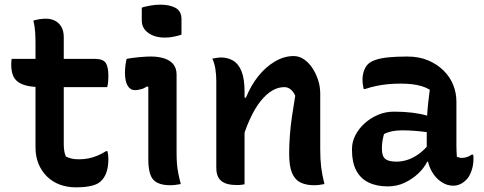

<svg xmlns="http://www.w3.org/2000/svg" viewBox="-20 -788 2070 822"><path d="M30 -536H386Q420 -536 432 -519.5Q444 -503 444 -463Q444 -455 443.5 -446Q443 -437 442 -429.5Q441 -422 439 -415H160Q121 -415 95.5 -421Q70 -427 55 -439Q40 -451 34 -469.5Q28 -488 28 -514Q28 -518 28.5 -522Q29 -526 29 -529.5Q29 -533 30 -536ZM440 -141Q442 -133 443 -125Q444 -117 444 -108Q444 -78 437.5 -56Q431 -34 419 -20Q412 -11 402 -4.5Q392 2 377.5 6Q363 10 345.5 12Q328 14 305 14Q268 14 236.5 2.5Q205 -9 181.5 -32Q158 -55 145 -86.5Q132 -118 132 -157Q132 -213 132 -268.5Q132 -324 132 -379.5Q132 -435 132 -490.5Q132 -546 132 -601Q132 -626 130.5 -650.5Q129 -675 123 -700Q137 -704 150.5 -706Q164 -708 177 -708Q198 -708 215 -699.5Q232 -691 242.5 -673.5Q253 -656 253 -629Q253 -572 253 -515Q253 -458 253 -400.5Q253 -343 253 -286Q253 -229 253 -172Q253 -156 255 -142.5Q257 -129 262 -118Q274 -112 286.5 -109Q299 -106 318 -106Q340 -106 359.5 -110Q379 -114 398 -122Q417 -130 434 -141Z M615 -105Q615 -132 615 -162.5Q615 -193 615 -225Q615 -257 615 -290Q615 -323 615 -355Q615 -387 615 -416L610 -418Q604 -415 598 -411.5Q592 -408 585.5 -406.5Q579 -405 572 -403.5Q565 -402 558 -402Q538 -402 526.5 -421Q515 -440 515 -477Q515 -492 517 -507.5Q519 -523 522 -536Q533 -538 543 -539.5Q553 -541 563.5 -542Q574 -543 584.5 -544Q595 -545 605.5 -545.5Q616 -546 626 -546Q658 -546 683 -538Q708 -530 722 -513Q736 -496 736 -468Q736 -429 736 -386.5Q736 -344 736 -300.5Q736 -257 736 -215Q736 -173 736 -135Q736 -109 737.5 -88.5Q739 -68 743 -47.5Q747 -27 754 0Q742 2 731.5 3.5Q721 5 709 5Q658 5 636.5 -18.5Q615 -42 615 -105ZM587 -755Q594 -758 603.5 -760Q613 -762 623 -764Q633 -766 644.5 -767Q656 -768 666 -768Q707 -768 732 -754Q757 -740 757 -706V-640Q750 -637 741.5 -635Q733 -633 724 -631Q715 -629 705.5 -628Q696 -627 686 -627Q643 -627 615 -647Q587 -667 587 -700Z M1369 0Q1358 2 1347.5 3.5Q1337 5 1324 5Q1291 5 1267 -6.5Q1243 -18 1230.5 -47Q1218 -76 1218 -129Q1218 -169 1221 -208.5Q1224 -248 1230 -289.5Q1236 -331 1244 -378Q1236 -396 1224 -405.5Q1212 -415 1197 -415Q1171 -415 1146 -400.5Q1121 -386 1096.5 -356Q1072 -326 1050 -278Q1028 -230 1009 -163L1008 -370H1033Q1054 -422 1085.5 -461.5Q1117 -501 1156.5 -524.5Q1196 -548 1237 -548Q1261 -548 1281.5 -534Q1302 -520 1317.5 -496.5Q1333 -473 1342 -445Q1351 -417 1351 -388Q1351 -348 1351 -308.5Q1351 -269 1351 -229Q1351 -189 1351 -149Q1351 -105 1355 -72.5Q1359 -40 1369 0ZM1027 1Q1020 2 1014.5 3Q1009 4 1004 4Q999 4 993 4Q968 4 951.5 -1Q935 -6 925 -15.5Q915 -25 910.5 -38.5Q906 -52 906 -69Q906 -119 906 -167Q906 -215 906 -260.5Q906 -306 906 -351Q906 -396 906 -441Q906 -469 902 -493.5Q898 -518 889 -537Q895 -538 901 -539Q907 -540 913.5 -541Q920 -542 925 -542Q955 -542 978 -528.5Q1001 -515 1014 -483Q1027 -451 1027 -395Q1027 -328 1027 -259Q1027 -190 1027 -124Q1027 -58 1027 1Z M1934 -353Q1934 -330 1934 -306.5Q1934 -283 1934 -259.5Q1934 -236 1934 -212.5Q1934 -189 1934 -166Q1934 -153 1934.5 -141Q1935 -129 1936 -117Q1940 -115 1946 -113.5Q1952 -112 1957 -112Q1968 -112 1979 -115.5Q1990 -119 1999 -126H2005Q2007 -121 2007 -117Q2007 -113 2007 -107Q2007 -81 1998.5 -56.5Q1990 -32 1977 -19Q1963 -5 1949 1Q1935 7 1921 7Q1896 7 1874.5 -6Q1853 -19 1838 -39.5Q1823 -60 1815 -86Q1807 -112 1807 -138Q1807 -163 1807 -189Q1807 -215 1807 -236Q1807 -266 1808.5 -292Q1810 -318 1813 -345.5Q1816 -373 1820 -404Q1803 -414 1784 -419.5Q1765 -425 1743.5 -427.5Q1722 -430 1695 -430Q1666 -430 1640.5 -427.5Q1615 -425 1591 -420Q1567 -415 1543 -407H1537Q1535 -416 1533.5 -426Q1532 -436 1532 -447Q1532 -466 1538 -484Q1544 -502 1555 -513Q1566 -524 1587.5 -531.5Q1609 -539 1642.5 -542.5Q1676 -546 1723 -546Q1774 -546 1813 -529.5Q1852 -513 1879.5 -485.5Q1907 -458 1920.5 -424Q1934 -390 1934 -353ZM1615 -151Q1615 -120 1629 -108Q1643 -96 1678 -96Q1701 -96 1725.5 -104Q1750 -112 1774.5 -130Q1799 -148 1821 -176L1824 -96H1809Q1796 -69 1770.5 -45Q1745 -21 1712 -5.5Q1679 10 1640 10Q1592 10 1557.5 -7Q1523 -24 1505 -58.5Q1487 -93 1487 -144V-151Q1487 -180 1501 -208Q1515 -236 1540 -259Q1565 -282 1597.5 -296Q1630 -310 1667 -310Q1709 -310 1745.5 -305.5Q1782 -301 1808 -293Q1834 -285 1845 -275Q1851 -270 1855.5 -261.5Q1860 -253 1862.5 -241Q1865 -229 1865 -211Q1838 -218 1809.5 -222Q1781 -226 1753.5 -228Q1726 -230 1702 -230Q1677 -230 1658 -226Q1639 -222 1624 -214Q1620 -200 1617.5 -185Q1615 -170 1615 -153Z"/></svg>

Font: Recursive Casual SemiBold
Style: Regular
Weight: 600
Version: Version 1.047